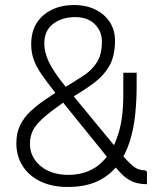

<svg xmlns="http://www.w3.org/2000/svg" viewBox="-20 -732 644 763"><path d="M231 -324Q178 -287 149 -260.5Q120 -234 109.5 -211Q99 -188 99 -160Q99 -108 141 -72.5Q183 -37 254 -37Q299 -37 338 -55Q377 -73 406.5 -111.5Q436 -150 453 -209.5Q470 -269 470 -351V-443H523V-388Q523 -335 517.5 -279Q512 -223 496 -171Q480 -119 449.5 -78Q419 -37 370 -13Q321 11 248 11Q187 11 141 -11Q95 -33 70 -72.5Q45 -112 45 -162Q45 -204 60 -234.5Q75 -265 101 -289.5Q127 -314 161 -337Q164 -339 172.5 -344.5Q181 -350 189.5 -356Q198 -362 200 -363Q167 -405 145.5 -436Q124 -467 114 -495Q104 -523 104 -556Q104 -607 126.5 -641.5Q149 -676 187.5 -694Q226 -712 273 -712Q324 -712 361 -693Q398 -674 417.5 -642.5Q437 -611 437 -571Q437 -510 415 -471Q393 -432 355.5 -404Q318 -376 273 -349L457 -126Q483 -95 500 -79.5Q517 -64 530 -59.5Q543 -55 557 -55L564 -50V0Q543 0 526 -4Q509 -8 493.5 -17Q478 -26 463 -41Q448 -56 430 -78ZM241 -387Q281 -411 313.5 -432.5Q346 -454 365.5 -485Q385 -516 385 -567Q385 -608 356.5 -636Q328 -664 279 -664Q227 -664 191.5 -637.5Q156 -611 156 -559Q156 -525 173.5 -487Q191 -449 241 -387Z"/></svg>

Font: Phudu Light
Style: Regular
Weight: 300
Version: Version 1.005;gftools[0.9.23]